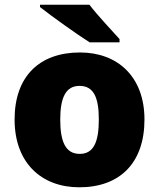

<svg xmlns="http://www.w3.org/2000/svg" viewBox="-20 -786 677 816"><path d="M360 -766H150V-756C198 -718 307 -640 361 -606H488V-620C455 -657 394 -721 360 -766ZM594 -278C594 -461 479 -563 320 -563C147 -563 42 -461 42 -278C42 -93 157 10 317 10C489 10 594 -93 594 -278ZM236 -278C236 -372 260 -421 318 -421C378 -421 400 -372 400 -278C400 -183 378 -132 319 -132C259 -132 236 -183 236 -278Z"/></svg>

Font: Noto Sans Sinhala Black
Style: Regular
Weight: 900
Designer: Jelle Bosma - Monotype Design Team
Foundry: Monotype Imaging Inc.
Version: Version 2.006